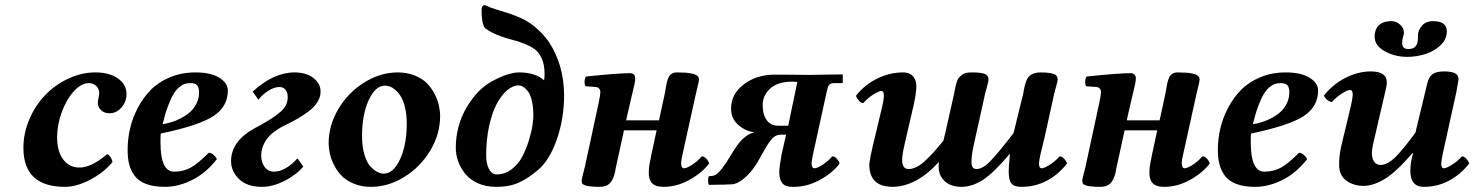

<svg xmlns="http://www.w3.org/2000/svg" viewBox="-20 -723 5805 753"><path d="M420.9 -86.9Q385.3 -44.9 332.5 -17.6Q279.8 9.8 234.9 9.8Q71.8 9.8 71.8 -143.1Q71.8 -200.7 95.2 -255.4Q118.7 -310.1 157.2 -350.1Q195.8 -390.1 247.8 -414.6Q299.8 -439 354 -439Q408.7 -439 442.4 -415.5Q476.1 -392.1 476.1 -354Q476.1 -323.7 456.3 -301.3Q436.5 -278.8 409.2 -278.8Q389.6 -278.8 376.7 -290.5Q363.8 -302.2 363.8 -320.8Q363.8 -327.6 366.5 -339.8Q369.1 -352.1 369.1 -357.9Q369.1 -375 357.2 -386Q345.2 -397 328.1 -397Q298.3 -397 269.3 -364.7Q240.2 -332.5 222.2 -283Q204.1 -233.4 204.1 -184.1Q204.1 -128.9 228 -97.4Q252 -65.9 292 -65.9Q337.9 -65.9 399.9 -118.2Q405.8 -118.2 413.3 -106.7Q420.9 -95.2 420.9 -86.9Z M760.7 -360.8Q760.7 -380.9 752.7 -388.9Q744.6 -397 726.6 -397Q714.4 -397 704.3 -393.8Q694.3 -390.6 682.4 -380.6Q670.4 -370.6 660.2 -353.5Q649.9 -336.4 638.7 -306.6Q627.4 -276.9 617.7 -235.8Q635.3 -238.8 653.1 -244.1Q670.9 -249.5 690.9 -260Q710.9 -270.5 725.8 -283.9Q740.7 -297.4 750.7 -317.4Q760.7 -337.4 760.7 -360.8ZM610.4 -199.2Q609.4 -191.4 609.4 -165Q609.4 -49.8 662.6 -49.8Q698.7 -49.8 727.5 -65.4Q756.3 -81.1 798.8 -124Q807.6 -124 817.1 -116Q826.7 -107.9 830.6 -99.1Q788.1 -44.4 733.9 -17.3Q679.7 9.8 626.5 9.8Q583 9.8 553.2 -1.5Q523.4 -12.7 508.1 -33.7Q492.7 -54.7 486.6 -78.9Q480.5 -103 480.5 -134.8Q480.5 -176.3 489.7 -217.5Q499 -258.8 520 -299.1Q541 -339.4 571 -370.1Q601.1 -400.9 646.5 -419.9Q691.9 -439 746.6 -439Q807.1 -439 840.3 -418Q873.5 -397 873.5 -368.2Q873.5 -304.2 816.4 -267.3Q759.3 -230.5 610.4 -199.2Z M993.2 -332 971.2 -363.8Q1052.7 -439 1135.3 -439Q1180.7 -439 1209 -417.2Q1237.3 -395.5 1237.3 -363.8Q1237.3 -342.3 1224.6 -322.3Q1211.9 -302.2 1190.9 -286.6Q1169.9 -271 1150.9 -259.8Q1131.8 -248.5 1110.6 -238.3Q1089.4 -228 1084.5 -225.1L1066.4 -213.9Q1036.6 -195.3 1020.5 -168.7Q1004.4 -142.1 1004.4 -113.8Q1004.4 -85.9 1018.1 -67.9Q1031.7 -49.8 1055.2 -49.8Q1077.1 -49.8 1101.6 -64Q1126 -78.1 1146.5 -102.1L1169.4 -69.8Q1141.6 -36.6 1095.5 -13.4Q1049.3 9.8 1006.3 9.8Q948.7 9.8 917.5 -20.8Q886.2 -51.3 886.2 -90.8Q886.2 -168.5 977.1 -219.2L1004.4 -233.9Q1031.7 -249.5 1047.4 -259.8Q1063 -270 1078.9 -283.4Q1094.7 -296.9 1101.6 -311.3Q1108.4 -325.7 1108.4 -342.8Q1108.4 -359.9 1099.9 -370.8Q1091.3 -381.8 1076.2 -381.8Q1055.7 -381.8 1032.5 -367.2Q1009.3 -352.5 993.2 -332Z M1490.2 -387.2Q1452.1 -387.2 1426 -330.3Q1399.9 -273.4 1399.9 -189.9Q1399.9 -147.9 1409.2 -116.7Q1418.5 -85.4 1432.6 -70.3Q1446.8 -55.2 1460 -48.6Q1473.1 -42 1484.9 -42Q1522.9 -42 1549.1 -98.6Q1575.2 -155.3 1575.2 -238.8Q1575.2 -272.9 1568.8 -300Q1562.5 -327.1 1553 -343Q1543.5 -358.9 1531.5 -369.4Q1519.5 -379.9 1509.5 -383.5Q1499.5 -387.2 1490.2 -387.2ZM1435.1 9.8Q1398.9 9.8 1369.4 -2Q1339.8 -13.7 1321.5 -32Q1303.2 -50.3 1291 -74Q1278.8 -97.7 1273.9 -119.6Q1269 -141.6 1269 -162.1Q1269 -231.4 1307.1 -295.7Q1345.2 -359.9 1408.4 -399.4Q1471.7 -439 1540 -439Q1576.2 -439 1605.7 -427.2Q1635.3 -415.5 1653.6 -397.2Q1671.9 -378.9 1684.1 -355.2Q1696.3 -331.5 1701.2 -309.6Q1706.1 -287.6 1706.1 -267.1Q1706.1 -197.8 1668 -133.5Q1629.9 -69.3 1566.7 -29.8Q1503.4 9.8 1435.1 9.8Z M2071.8 -270Q2071.8 -303.2 2065.9 -327.9Q2060.1 -352.5 2050.5 -364.7Q2041 -377 2031.7 -382.6Q2022.5 -388.2 2013.7 -388.2Q1991.7 -388.2 1969.5 -369.4Q1947.3 -350.6 1928.7 -316.7Q1910.2 -282.7 1898.4 -229.2Q1886.7 -175.8 1886.7 -112.8Q1886.7 -81.1 1897.7 -60.1Q1908.7 -39.1 1927.7 -39.1Q1960.4 -39.1 1986.8 -59.3Q2013.2 -79.6 2028.3 -108.6Q2043.5 -137.7 2054 -171.6Q2064.5 -205.6 2068.1 -230.5Q2071.8 -255.4 2071.8 -270ZM2015.6 -439Q2079.1 -439 2113.8 -408.2Q2115.7 -417 2115.7 -433.1Q2115.7 -468.3 2105 -492.9Q2094.2 -517.6 2077.4 -529.8Q2060.5 -542 2036.1 -551.8Q2011.7 -561.5 1988 -567.1Q1964.4 -572.8 1935.5 -584Q1906.7 -595.2 1885.7 -609.9Q1868.7 -621.1 1868.7 -687Q1868.7 -693.8 1872.3 -698.5Q1876 -703.1 1880.4 -703.1H1881.3Q1899.9 -693.8 1927.5 -685.5Q1955.1 -677.2 1978.3 -669.7Q2001.5 -662.1 2027.8 -649.9Q2054.2 -637.7 2081.1 -615Q2107.9 -592.3 2132.3 -559.1Q2190.9 -470.7 2192.4 -351.1Q2192.4 -257.3 2163.3 -174.8Q2134.3 -92.3 2087.4 -54.2Q2067.9 -38.6 2055.2 -29.8Q2042.5 -21 2022.2 -10.5Q2002 0 1978.3 4.9Q1954.6 9.8 1925.8 9.8Q1885.7 9.8 1854.2 -4.4Q1822.8 -18.6 1804.4 -41.5Q1786.1 -64.5 1776.9 -90.3Q1767.6 -116.2 1767.6 -142.1Q1767.6 -229.5 1809.6 -301Q1851.6 -372.6 1908.7 -403.8Q1973.6 -439 2015.6 -439Z M2274.4 -71.8 2328.1 -320.8Q2334.5 -351.1 2334.5 -361.8Q2334.5 -369.6 2329.8 -375.5Q2325.2 -381.3 2316.4 -381.8L2276.4 -384.8Q2272 -391.1 2272.7 -404.1Q2273.4 -417 2278.3 -422.9Q2403.8 -436 2450.2 -436Q2471.2 -436 2471.2 -415Q2471.2 -407.2 2468.5 -393.8Q2465.8 -380.4 2459.7 -355.5Q2453.6 -330.6 2451.2 -319.8L2435.5 -251H2564.5L2587.4 -356.9Q2588.9 -363.3 2590.8 -376Q2592.8 -388.7 2594.2 -395.5Q2595.7 -402.3 2598.9 -411.9Q2602.1 -421.4 2606.2 -426.5Q2610.4 -431.6 2617.2 -435.3Q2624 -439 2633.3 -439Q2672.9 -439 2690.4 -435.1Q2721.2 -429.7 2721.2 -412.1Q2721.2 -406.7 2719 -396.2Q2716.8 -385.7 2713.1 -371.6Q2709.5 -357.4 2708.5 -352.1L2658.2 -124Q2651.4 -96.2 2651.4 -84Q2651.4 -63 2662.6 -63Q2672.4 -63 2692.9 -75.7Q2713.4 -88.4 2732.4 -109.9Q2741.2 -109.9 2749.8 -101.1Q2758.3 -92.3 2761.2 -82Q2734.4 -45.9 2684.8 -18.1Q2635.3 9.8 2582.5 9.8Q2541 9.8 2530.3 -15.1Q2524.4 -26.9 2524.4 -45.9Q2524.4 -64.9 2528.3 -85Q2531.7 -99.1 2533.2 -109.9L2555.2 -211.9H2427.2L2394.5 -62Q2390.1 -28.8 2376.2 -9.5Q2362.3 9.8 2330.6 9.8Q2312 9.8 2305.2 8.8Q2284.7 7.8 2274.7 3.9Q2264.6 0 2262.9 -4.2Q2261.2 -8.3 2261.2 -17.1Q2261.2 -19 2263.7 -28.8Q2266.1 -38.6 2269.5 -52Q2272.9 -65.4 2274.4 -71.8Z M3032.2 -230H3071.3L3106.9 -400.9Q3099.1 -402.8 3087.9 -402.8Q3029.8 -402.8 3000.5 -375.7Q2971.2 -348.6 2971.2 -311Q2971.2 -273.4 2987.1 -251.7Q3002.9 -230 3032.2 -230ZM3044.9 -115.2 3063 -194.8H3043Q3031.2 -194.8 3021.7 -189.9Q3012.2 -185.1 3002.4 -172.4Q2992.7 -159.7 2986.6 -149.9Q2980.5 -140.1 2968.3 -117.7Q2956.1 -95.2 2949.2 -84Q2947.8 -81.1 2941.9 -73.2Q2923.3 -43.9 2896.7 -22.2Q2870.1 -0.5 2849.1 0Q2832 0 2824.2 1L2760.3 2Q2757.3 -2.4 2757.1 -14.6Q2756.8 -26.9 2760.3 -32.2L2772.9 -33.2Q2781.2 -33.7 2790.3 -40Q2799.3 -46.4 2810.1 -60.5Q2820.8 -74.7 2826.7 -83Q2832.5 -91.3 2845 -112.1Q2857.4 -132.8 2859.9 -136.2Q2861.3 -138.2 2864.3 -142.6Q2867.2 -147 2868.2 -148.9Q2902.3 -196.8 2939.9 -204.1Q2905.3 -207.5 2876.2 -232.4Q2847.2 -257.3 2847.2 -296.9Q2847.2 -354.5 2897.2 -392.3Q2947.3 -430.2 3018.1 -430.2H3055.2L3151.9 -429.2L3284.2 -431.2L3285.2 -429.2V-399.9Q3285.2 -397 3280.3 -397H3253.9Q3245.1 -397 3239.7 -395.5Q3234.4 -394 3231.2 -389.6Q3228 -385.3 3226.8 -381.1Q3225.6 -377 3223.1 -367.2L3169.9 -124Q3163.1 -93.8 3163.1 -82Q3163.1 -63 3174.3 -63Q3184.1 -63 3205.1 -76.2Q3226.1 -89.4 3244.1 -109.9Q3253.9 -109.9 3262 -100.6Q3270 -91.3 3272.9 -82Q3247.6 -46.4 3197 -18.3Q3146.5 9.8 3093.3 9.8H3087.9Q3059.6 9.8 3047.9 -4.9Q3036.1 -19.5 3036.1 -47.9Q3036.1 -65.9 3044.9 -115.2Z M3522 -439Q3559.6 -439 3570.8 -405.8Q3579.1 -384.3 3564 -314L3526.9 -153.8Q3518.1 -115.2 3518.1 -96.2Q3518.1 -60.1 3543 -60.1Q3571.3 -60.1 3602.8 -87.4Q3634.3 -114.7 3679.7 -170.9Q3680.7 -174.8 3682.9 -183.3Q3685.1 -191.9 3686 -195.8L3722.2 -356.9Q3723.1 -361.8 3725.3 -373Q3727.5 -384.3 3729 -390.1Q3730.5 -396 3733.6 -405Q3736.8 -414.1 3741.2 -418.9Q3745.6 -423.8 3752.2 -429.2Q3758.8 -434.6 3768.6 -436.8Q3778.3 -439 3791 -439Q3830.1 -439 3843.5 -432.4Q3856.9 -425.8 3856.9 -412.1Q3856.9 -407.7 3855 -398.9Q3853 -390.1 3849.1 -376.7Q3845.2 -363.3 3843.8 -356.9L3798.8 -153.8Q3790 -115.2 3790 -85.9Q3790 -60.1 3810.1 -60.1Q3834.5 -60.1 3865.7 -92.8Q3897 -125.5 3955.1 -201.2Q3957 -209 3960.9 -224.9Q3964.8 -240.7 3966.8 -249L3993.2 -356.9Q3995.1 -364.7 3995.1 -369.1Q4002.4 -404.8 4010.3 -416.5Q4025.4 -439 4062 -439Q4085.4 -439 4100.1 -436Q4116.2 -433.1 4122.1 -427.2Q4127.9 -421.4 4127.9 -412.1Q4127.9 -407.7 4126 -398.9Q4124 -390.1 4120.1 -376.7Q4116.2 -363.3 4114.7 -356.9L4077.1 -186Q4073.7 -170.4 4067.9 -147.5L4062 -124Q4054.7 -90.8 4054.7 -82Q4054.7 -63 4065.9 -63Q4074.7 -63 4096.4 -76.4Q4118.2 -89.8 4135.7 -109.9Q4145 -109.9 4153.6 -100.3Q4162.1 -90.8 4165 -82Q4130.4 -37.6 4084.7 -13.9Q4039.1 9.8 3986.8 9.8Q3956.1 9.8 3946 -4.2Q3936 -18.1 3936 -49.8Q3936 -71.8 3939.9 -107.9L3940.9 -118.2L3939.9 -119.1Q3875 -43 3833.5 -16.6Q3792 9.8 3750 9.8Q3728.5 9.8 3709.5 2.9Q3690.4 -3.9 3675.8 -22.7Q3661.1 -41.5 3661.1 -69.8Q3661.1 -72.3 3661.6 -78.1Q3662.1 -84 3662.1 -87.9Q3573.7 9.8 3478 9.8Q3470.7 9.8 3466.8 8.8Q3389.2 3.4 3389.2 -79.1Q3392.1 -105 3401.9 -146L3439.9 -305.2Q3448.2 -341.3 3445.8 -356Q3443.8 -366.2 3436 -366.2Q3427.2 -366.2 3405.3 -352.5Q3383.3 -338.9 3365.7 -318.8Q3356.4 -318.8 3348.1 -328.6Q3339.8 -338.4 3336.9 -347.2Q3370.6 -390.6 3420.2 -414.8Q3469.7 -439 3522 -439Z M4237.8 -71.8 4291.5 -320.8Q4297.9 -351.1 4297.9 -361.8Q4297.9 -369.6 4293.2 -375.5Q4288.6 -381.3 4279.8 -381.8L4239.7 -384.8Q4235.4 -391.1 4236.1 -404.1Q4236.8 -417 4241.7 -422.9Q4367.2 -436 4413.6 -436Q4434.6 -436 4434.6 -415Q4434.6 -407.2 4431.9 -393.8Q4429.2 -380.4 4423.1 -355.5Q4417 -330.6 4414.6 -319.8L4398.9 -251H4527.8L4550.8 -356.9Q4552.2 -363.3 4554.2 -376Q4556.2 -388.7 4557.6 -395.5Q4559.1 -402.3 4562.3 -411.9Q4565.4 -421.4 4569.6 -426.5Q4573.7 -431.6 4580.6 -435.3Q4587.4 -439 4596.7 -439Q4636.2 -439 4653.8 -435.1Q4684.6 -429.7 4684.6 -412.1Q4684.6 -406.7 4682.4 -396.2Q4680.2 -385.7 4676.5 -371.6Q4672.9 -357.4 4671.9 -352.1L4621.6 -124Q4614.7 -96.2 4614.7 -84Q4614.7 -63 4626 -63Q4635.7 -63 4656.2 -75.7Q4676.8 -88.4 4695.8 -109.9Q4704.6 -109.9 4713.1 -101.1Q4721.7 -92.3 4724.6 -82Q4697.8 -45.9 4648.2 -18.1Q4598.6 9.8 4545.9 9.8Q4504.4 9.8 4493.7 -15.1Q4487.8 -26.9 4487.8 -45.9Q4487.8 -64.9 4491.7 -85Q4495.1 -99.1 4496.6 -109.9L4518.6 -211.9H4390.6L4357.9 -62Q4353.5 -28.8 4339.6 -9.5Q4325.7 9.8 4293.9 9.8Q4275.4 9.8 4268.6 8.8Q4248 7.8 4238 3.9Q4228 0 4226.3 -4.2Q4224.6 -8.3 4224.6 -17.1Q4224.6 -19 4227.1 -28.8Q4229.5 -38.6 4232.9 -52Q4236.3 -65.4 4237.8 -71.8Z M5036.6 -360.8Q5036.6 -380.9 5028.6 -388.9Q5020.5 -397 5002.4 -397Q4990.2 -397 4980.2 -393.8Q4970.2 -390.6 4958.3 -380.6Q4946.3 -370.6 4936 -353.5Q4925.8 -336.4 4914.6 -306.6Q4903.3 -276.9 4893.6 -235.8Q4911.1 -238.8 4929 -244.1Q4946.8 -249.5 4966.8 -260Q4986.8 -270.5 5001.7 -283.9Q5016.6 -297.4 5026.6 -317.4Q5036.6 -337.4 5036.6 -360.8ZM4886.2 -199.2Q4885.3 -191.4 4885.3 -165Q4885.3 -49.8 4938.5 -49.8Q4974.6 -49.8 5003.4 -65.4Q5032.2 -81.1 5074.7 -124Q5083.5 -124 5093 -116Q5102.5 -107.9 5106.4 -99.1Q5064 -44.4 5009.8 -17.3Q4955.6 9.8 4902.3 9.8Q4858.9 9.8 4829.1 -1.5Q4799.3 -12.7 4783.9 -33.7Q4768.6 -54.7 4762.5 -78.9Q4756.3 -103 4756.3 -134.8Q4756.3 -176.3 4765.6 -217.5Q4774.9 -258.8 4795.9 -299.1Q4816.9 -339.4 4846.9 -370.1Q4877 -400.9 4922.4 -419.9Q4967.8 -439 5022.5 -439Q5083 -439 5116.2 -418Q5149.4 -397 5149.4 -368.2Q5149.4 -304.2 5092.3 -267.3Q5035.2 -230.5 4886.2 -199.2Z M5522 -122.1H5519Q5456.1 -48.8 5411.4 -21.5Q5366.7 5.9 5328.1 5.9Q5287.6 5.9 5259.8 -14.9Q5231.9 -35.6 5231.9 -76.2Q5231.9 -114.7 5240.2 -149.9L5278.3 -309.1Q5285.2 -339.8 5285.2 -353Q5285.2 -370.1 5273.9 -370.1Q5265.1 -370.1 5243.4 -356.7Q5221.7 -343.3 5204.1 -323.2Q5194.3 -323.2 5184.6 -331.8Q5174.8 -340.3 5172.4 -348.1Q5206.5 -392.1 5256.3 -417.5Q5306.2 -442.9 5356 -442.9Q5418.9 -442.9 5418.9 -399.9Q5418.9 -386.2 5411.1 -356L5365.2 -158.2Q5360.4 -137.7 5360.4 -123Q5360.4 -102.1 5368.9 -89.1Q5377.4 -76.2 5395 -76.2Q5421.4 -76.2 5452.4 -106.7Q5483.4 -137.2 5531.2 -203.1L5577.1 -394Q5583 -420.4 5597.4 -431.6Q5611.8 -442.9 5644 -442.9Q5672.4 -442.9 5686.3 -435.8Q5700.2 -428.7 5700.2 -411.1Q5700.2 -409.2 5691.4 -360.8L5639.2 -124Q5632.3 -91.8 5632.3 -81.1Q5632.3 -63 5643.1 -63Q5651.9 -63 5673.8 -76.4Q5695.8 -89.8 5713.4 -109.9Q5722.7 -109.9 5731 -100.3Q5739.3 -90.8 5742.2 -82Q5707.5 -37.6 5661.9 -13.9Q5616.2 9.8 5564 9.8Q5511.2 9.8 5511.2 -53.2Q5511.2 -87.4 5522 -122.1ZM5499 -500Q5450.2 -500 5410.6 -522.2Q5371.1 -544.4 5371.1 -579.1V-585Q5375.5 -633.3 5423.3 -639.2Q5426.3 -640.1 5435.1 -640.1Q5453.6 -640.1 5466.6 -630.1Q5479.5 -620.1 5484.4 -606.9Q5486.3 -597.2 5486.3 -594.2Q5486.3 -589.4 5483.4 -582Q5479 -564.5 5479 -555.2Q5479 -543.5 5484.4 -537.1Q5489.7 -530.8 5504.4 -530.8Q5541 -530.8 5541 -573.2V-584Q5541 -603.5 5556.4 -621.8Q5571.8 -640.1 5600.1 -640.1Q5654.3 -640.1 5654.3 -600.1Q5654.3 -568.8 5629.2 -545.2Q5604 -521.5 5569.3 -510.7Q5534.7 -500 5499 -500Z"/></svg>

Font: Common Serif
Style: Bold Italic
Weight: 700
Italic angle: -12°
Designer: Philipp H. Poll, Khaled Hosny
Foundry: Stefan Peev, Context Ltd.
Version: Version 1.026